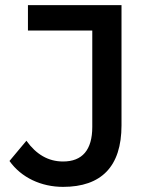

<svg xmlns="http://www.w3.org/2000/svg" viewBox="-20 -720 587 749"><path d="M226 9C375 9 454 -70 454 -231V-700H89V-601H340V-225C340 -135 301 -90 226 -90C168 -90 121 -118 83 -171L17 -92C63 -27 141 9 226 9Z"/></svg>

Font: Montserrat-Alt1 SemBd
Style: Regular
Weight: 600
Designer: Differentunic
Foundry: Differentunic
Version: Version 7.222